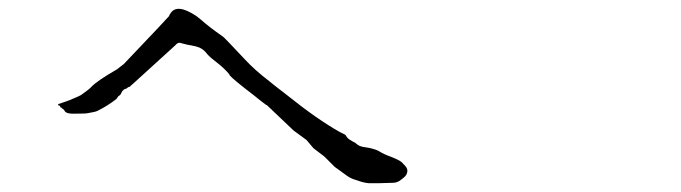

<svg xmlns="http://www.w3.org/2000/svg" viewBox="-20 -545 1540 434"><path d="M813.5 -130.9Q801.8 -131.8 786.1 -137.7Q774.4 -140.6 764.6 -147.5Q741.2 -164.1 736.3 -168Q731.4 -172.9 712.9 -191.4L688.5 -210Q673.8 -227.5 672.9 -228.5Q672.9 -228.5 671.9 -228.5H672.9L643.6 -250L583 -307.6H582Q568.4 -317.4 555.7 -328.1Q505.9 -366.2 499 -375V-376Q489.3 -388.7 470.7 -403.3Q456.1 -414.1 448.2 -422.9Q441.4 -432.6 430.7 -437.5Q423.8 -440.4 412.1 -442.4Q408.2 -442.4 386.7 -448.2Q381.8 -449.2 376 -442.4L278.3 -353.5Q275.4 -351.6 274.4 -349.6L269.5 -347.7Q266.6 -345.7 265.6 -344.7Q262.7 -343.8 259.8 -342.8V-341.8Q256.8 -340.8 253.9 -334Q252 -330.1 250 -329.1Q247.1 -328.1 246.1 -325.2L245.1 -324.2Q244.1 -323.2 243.2 -321.3Q221.7 -304.7 199.2 -293.9Q195.3 -292 177.7 -289.1Q174.8 -288.1 151.4 -288.1Q131.8 -287.1 127 -293Q125 -296.9 122.1 -298.8Q120.1 -299.8 119.1 -300.8V-301.8H118.2L116.2 -302.7V-303.7L115.2 -306.6L113.3 -305.7L112.3 -306.6L111.3 -309.6Q113.3 -310.5 120.1 -312.5Q131.8 -316.4 136.7 -318.4Q160.2 -328.1 163.1 -330.1Q182.6 -343.8 186.5 -348.6Q199.2 -362.3 245.1 -388.7Q249 -391.6 254.9 -396.5L253.9 -395.5Q254.9 -395.5 254.9 -396.5Q259.8 -399.4 263.7 -404.3Q361.3 -506.8 362.3 -508.8Q363.3 -512.7 365.2 -514.6Q379.9 -538.1 423.8 -508.8V-509.8Q423.8 -508.8 423.8 -508.8Q428.7 -504.9 433.6 -501Q452.1 -484.4 484.4 -461.9Q487.3 -460 533.2 -411.1Q555.7 -386.7 588.9 -361.3Q591.8 -358.4 629.9 -329.1Q698.2 -274.4 749 -246.1Q756.8 -242.2 758.8 -241.2Q760.7 -241.2 764.6 -234.4Q767.6 -230.5 776.4 -225.6Q783.2 -222.7 786.1 -219.7Q791 -214.8 800.8 -212.9Q808.6 -211.9 813.5 -210.9Q831.1 -207 836.9 -203.1Q847.7 -196.3 864.3 -190.4Q883.8 -182.6 888.7 -177.7Q898.4 -168 899.4 -165Q902.3 -159.2 899.4 -152.3Q898.4 -147.5 887.7 -139.6Q878.9 -131.8 868.2 -131.8L836.9 -130.9Q817.4 -130.9 814.5 -130.9Z"/></svg>

Font: ToneOZ-YinPZ-Tsuipita-TC
Style: Regular
Weight: 400
Designer: ÂÆ£ÂøóÂáåJeffrey Xuan(jeffreyx@gmail.com, ToneOZ.com) ÈòøÂù§(cjkFonts)
Foundry: ToneOZ
Version: Version 0.24071